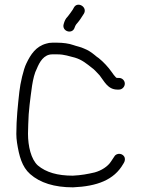

<svg xmlns="http://www.w3.org/2000/svg" viewBox="-20 -839 605 823"><path d="M300 -721C302.3 -727.1 303 -729.7 307 -735C319.9 -749.3 329.9 -764.4 340 -781C355.8 -809.5 312.2 -834.4 297 -807L292 -798C285.1 -788.4 278.8 -778.2 271 -769C260.6 -758.6 256.9 -749.6 253 -736C243.5 -704.2 290.7 -690 300 -721ZM490 -505H483C481.7 -505 480 -505.3 478 -506C470.9 -513.1 464.1 -522.4 459 -530C444.2 -551.3 422.9 -574.1 403 -590C397.7 -593.3 392 -597.7 386 -603C371.8 -614.6 358.2 -624 340 -631C327 -637.5 307.4 -641 294 -646C275.8 -652.6 249.6 -656 226 -656H204C194.7 -656 186 -654.7 178 -652C134.3 -640.1 111.6 -606.2 93 -567C80.5 -542 66.8 -481.5 63 -446C56.7 -388.9 50 -329.2 50 -265C50 -253 51 -240.3 53 -227C61.9 -170.5 73.9 -124.2 109 -93C151.8 -55.2 213 -36 293 -36C396.3 -40.3 469.1 -67.9 508 -136C512.5 -142.8 517 -150.9 515 -161C510.7 -182.3 480.1 -186.3 470 -168L456 -147C442.3 -125.1 413.9 -107.6 386 -100C355.8 -93 328.4 -87.7 292 -86C226.9 -86 177.5 -100 142 -130C113.1 -156.2 100 -212.5 100 -266C100 -290.1 101.9 -323.3 103 -349L107 -391C113.5 -438.8 118.2 -508 138 -545C149.4 -572.8 167.6 -606 204 -606H226C257 -606 276.6 -597.6 301 -592C331.9 -582.7 351.1 -566 373 -549C382.2 -543.7 401 -522 407 -516C426.4 -491.7 441.7 -455 483 -455H490C503.5 -455 515 -466.9 515 -480.5C515 -494.1 503.5 -505 490 -505Z"/></svg>

Font: HoneyBee
Style: Book
Weight: 300
Foundry: Cannot Into Space Fonts
Version: Version 0.89